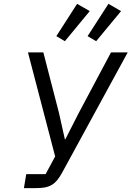

<svg xmlns="http://www.w3.org/2000/svg" viewBox="-20 -968 677 988"><path d="M103 0H164.1C234 0 264.9 -14.9 301.1 -82L637.1 -698.2H551.1L384.9 -386L316.1 -251.1H313.9L283 -388.8L203.1 -698.2H123.9L263.8 -163L214.8 -72.1H115.1ZM269.9 -782 313.9 -756 441.8 -910.9 376.8 -948.2ZM430.8 -782 474.8 -756 603 -910.9 538 -948.2Z"/></svg>

Font: Margiela Mono Italic Italic
Style: Regular
Weight: 400
Designer: Mike Abbink, Paul van der Laan, Pieter van Rosmalen
Foundry: Bold Monday
Version: Version 2.003 2021